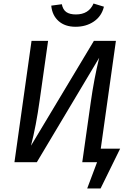

<svg xmlns="http://www.w3.org/2000/svg" viewBox="-20 -921 733 1090"><path d="M271 -889 331 -897Q337 -866 356.5 -852.5Q376 -839 411 -839Q484 -839 511 -901L570 -883Q557 -829 513 -799Q469 -769 409 -769Q349 -769 312.5 -801.5Q276 -834 271 -889ZM662 -77 551 149H475L531 0H447L495 -339Q514 -474 543 -593L189 0H62L159 -689H253L205 -350Q185 -206 156 -94L513 -689H638L552 -77Z"/></svg>

Font: FiraGO
Style: Italic
Weight: 400
Italic angle: -8°
Designer: bBox Type GmbH
Foundry: bBox Type GmbH
Version: Version 1.001